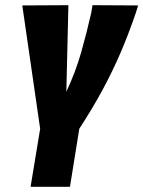

<svg xmlns="http://www.w3.org/2000/svg" viewBox="-20 -721 553 741"><path d="M98 0 135 -224 66 -700 244 -701 236 -367Q272 -444 293 -518Q314 -592 332 -671Q333 -678 334.5 -685.5Q336 -693 337 -701L513 -700Q511 -692 508 -683.5Q505 -675 503 -668Q476 -589 445.5 -518Q415 -447 376.5 -375.5Q338 -304 286 -224L250 0Z"/></svg>

Font: Georama Condensed ExtraBold
Style: Italic
Weight: 800
Width: 3
Italic angle: -9°
Designer: Jean-Baptiste Levee
Foundry: Production Type
Version: Version 1.000